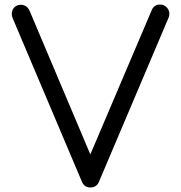

<svg xmlns="http://www.w3.org/2000/svg" viewBox="-20 -828 800 848"><path d="M342 -25C349 -8 362 0 379 0C397 0 410 -8 417 -25L725 -751C727 -756 728 -761 728 -767C728 -787 712 -808 687 -808C670 -808 657 -800 650 -783L379 -146L110 -782C103 -798 88 -807 72 -807C48 -807 32 -789 32 -766C32 -760 33 -755 35 -750Z"/></svg>

Font: Fabada
Style: Regular
Weight: 400
Designer: deFharo
Foundry: deFharo.com
Version: Version 4.000 2011 initial release